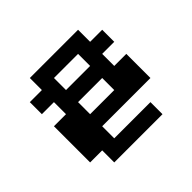

<svg xmlns="http://www.w3.org/2000/svg" viewBox="-142 -793 977 977"><g transform="rotate(-45 347.0 -304.0)"><path d="M434 -347.2H260.4V-260.4H434ZM520.8 -434V-347.2H607.6V-173.6H260.4V-86.8H520.8V0H173.6V-86.8H86.8V-347.2H173.6V-434H86.8V-520.8H173.6V-607.6H520.8V-520.8H607.6V-434ZM260.4 -434H434V-520.8H260.4Z"/></g></svg>

Font: 8-bit Operator+ 8
Style: Bold
Weight: 700
Designer: GrandChaos9000
Version: Version 1.3.0 - August 1, 2014